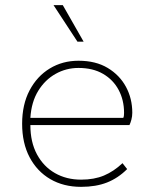

<svg xmlns="http://www.w3.org/2000/svg" viewBox="-20 -716 600 746"><path d="M295 10Q227 10 175.5 -20Q124 -50 95 -105Q66 -160 66 -235Q66 -310 95 -365Q124 -420 173.5 -450Q223 -480 285 -480Q352 -480 398.5 -452Q445 -424 469.5 -378.5Q494 -333 494 -278Q494 -264 490.5 -251Q487 -238 483 -230H98Q98 -164 123.5 -116.5Q149 -69 193.5 -43.5Q238 -18 295 -18Q346 -18 384 -34Q422 -50 456 -82L474 -59Q439 -24 396 -7Q353 10 295 10ZM98 -258H459Q461 -262 461.5 -267.5Q462 -273 462 -278Q462 -327 441 -366.5Q420 -406 380.5 -429Q341 -452 285 -452Q237 -452 196 -429Q155 -406 128.5 -363Q102 -320 98 -258ZM281 -554 188 -696H224L305 -554Z"/></svg>

Font: Gantari Thin
Style: Regular
Weight: 250
Designer: Anugrah Pasau
Foundry: Lafontype
Version: Version 1.000